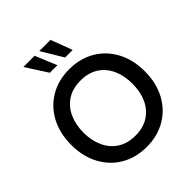

<svg xmlns="http://www.w3.org/2000/svg" viewBox="-253 -1099 1272 1272"><g transform="rotate(-45 383.0 -462.5)"><path d="M38 -350Q38 -459 82.5 -541.5Q127 -624 205 -669Q283 -714 383 -714Q483 -714 561 -669Q639 -624 683.5 -541.5Q728 -459 728 -350Q728 -241 683.5 -158.5Q639 -76 561 -31Q483 14 383 14Q283 14 205 -31Q127 -76 82.5 -158.5Q38 -241 38 -350ZM612 -350Q612 -424 586 -482.5Q560 -541 508.5 -574.5Q457 -608 383 -608Q309 -608 257.5 -574.5Q206 -541 179.5 -482.5Q153 -424 153 -350Q153 -276 179.5 -217.5Q206 -159 257.5 -125.5Q309 -92 383 -92Q457 -92 508.5 -125.5Q560 -159 586 -217.5Q612 -276 612 -350ZM276 -788 179 -939H284L347 -788ZM419 -788 328 -939H433L490 -788Z"/></g></svg>

Font: Cabin Medium
Style: Regular
Weight: 500
Designer: Pablo Impallari
Foundry: Pablo Impallari. http://www.impallari.com Igino Marini. http://www.ikern.com
Version: Version 2.001